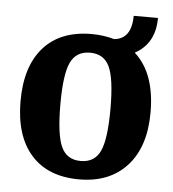

<svg xmlns="http://www.w3.org/2000/svg" viewBox="-47 -632 619 687"><g transform="rotate(5 262.5 -289.0)"><path d="M421 -458Q496 -391 496 -250Q496 -126 433.5 -57.5Q371 11 262 11Q150 11 89.5 -57Q29 -125 29 -250Q29 -375 89.5 -443Q150 -511 262 -511Q304 -511 343 -500Q405 -505 406 -589H493Q493 -497 421 -458ZM172 -251Q172 -142 192 -98.5Q212 -55 262 -55Q312 -55 332 -98.5Q352 -142 352 -250Q352 -358 332 -401Q312 -444 262 -444Q212 -444 192 -401Q172 -358 172 -251Z"/></g></svg>

Font: Arsenal
Style: Bold
Weight: 700
Designer: Andrij Shevchenko
Foundry: Stairsfor
Version: Version 2.001;PS 002.001;hotconv 1.0.88;makeotf.lib2.5.64775